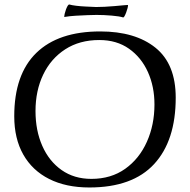

<svg xmlns="http://www.w3.org/2000/svg" viewBox="-20 -812 838 849"><path d="M375 17Q272 17 197.5 -20.5Q123 -58 83 -128.5Q43 -199 43 -298Q43 -483 140.5 -578Q238 -673 423 -673Q578 -673 667.5 -601Q757 -529 757 -380Q757 -190 661.5 -86.5Q566 17 375 17ZM384 -21Q471 -21 533.5 -65.5Q596 -110 629.5 -185Q663 -260 663 -350Q663 -429 634 -493.5Q605 -558 550.5 -596.5Q496 -635 419 -635Q332 -635 268.5 -594Q205 -553 171 -482Q137 -411 137 -321Q137 -235 167 -167Q197 -99 252.5 -60Q308 -21 384 -21ZM524 -735Q509 -740 474 -743Q439 -746 407 -746Q392 -746 367 -745Q342 -744 315 -742.5Q288 -741 265 -737Q264 -737 264 -739Q264 -747 272 -771Q281 -794 287 -792Q297 -789 317 -786.5Q337 -784 361 -783Q385 -782 405 -781Q419 -781 442.5 -782Q466 -783 486 -785Q517 -788 530 -789Q543 -790 545 -790Q546 -790 546 -788Q546 -779 538 -757Q529 -733 524 -735Z"/></svg>

Font: Luxurious Roman
Style: Regular
Weight: 400
Designer: Robert E. Leuschke
Foundry: Robert E. Leuschke
Version: Version 1.010; ttfautohint (v1.8.3)